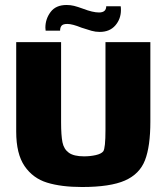

<svg xmlns="http://www.w3.org/2000/svg" viewBox="-20 -739 668 770"><path d="M583 -570V-251Q583 -152 561.5 -96.5Q540 -41 481 -15Q422 11 309 11Q226 11 169 -6.5Q112 -24 78.5 -73Q45 -122 45 -211V-570H225V-249Q225 -196 230.5 -168.5Q236 -141 256 -126.5Q276 -112 317 -112Q342 -112 364 -117Q386 -122 394 -132Q403 -144 403 -219V-570ZM465 -699Q465 -663 442.5 -637Q420 -611 380 -611Q363 -611 347 -615.5Q331 -620 307 -628Q270 -643 250 -643Q233 -643 227 -636Q221 -629 221 -616H163L162 -628Q162 -663 183 -691Q204 -719 247 -719Q263 -719 277 -715.5Q291 -712 313 -704Q352 -689 377 -689Q406 -689 406 -714H464Q465 -709 465 -699Z"/></svg>

Font: Lalezar
Style: Regular
Weight: 400
Designer: Borna Izadpanah
Foundry: Borna Izadpanah
Version: Version 1.003